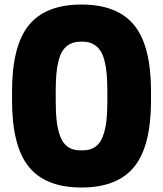

<svg xmlns="http://www.w3.org/2000/svg" viewBox="-20 -814 720 848"><path d="M33.2 -370.1V-410.2Q33.2 -611.3 107.2 -702.6Q181.2 -793.9 339.8 -793.9Q498.5 -793.9 572.8 -702.6Q647 -611.3 647 -410.2V-370.1Q647 -168.9 572.8 -77.4Q498.5 14.2 339.8 14.2Q181.2 14.2 107.2 -77.4Q33.2 -168.9 33.2 -370.1ZM335 -149.9H345.2Q377.9 -149.9 399.9 -164.8Q421.9 -179.7 433.6 -210.2Q445.3 -240.7 449.7 -278.3Q454.1 -315.9 454.1 -370.1V-410.2Q454.1 -453.1 451.4 -485.1Q448.7 -517.1 441.7 -545.4Q434.6 -573.7 422.4 -591.6Q410.2 -609.4 390.9 -619.6Q371.6 -629.9 345.2 -629.9H335Q308.6 -629.9 289.3 -619.6Q270 -609.4 257.8 -591.6Q245.6 -573.7 238.5 -545.4Q231.4 -517.1 228.8 -485.1Q226.1 -453.1 226.1 -410.2V-370.1Q226.1 -315.9 230.5 -278.3Q234.9 -240.7 246.6 -210.2Q258.3 -179.7 280.3 -164.8Q302.2 -149.9 335 -149.9Z"/></svg>

Font: Cooper Hewitt
Style: Heavy
Weight: 713
Designer: Village Type and Design LLC
Foundry: Cooper Hewitt Smithsonian Design Museum
Version: 1.000